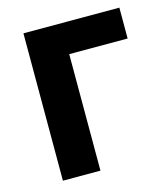

<svg xmlns="http://www.w3.org/2000/svg" viewBox="-86 -599 582 667"><g transform="rotate(-15 205.0 -265.0)"><path d="M59 -530H404V-419H194V0H59Z"/></g></svg>

Font: 
Style: 㨦
Weight: 700
Designer: A.Korolkova, Vitaly Kuzmin
Foundry: ParaType Ltd
Version: Version 2.000